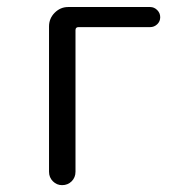

<svg xmlns="http://www.w3.org/2000/svg" viewBox="-20 -540 540 560"><path d="M161.1 0Q145.5 0 134.3 -11.2Q123 -22.5 123 -39.1V-462.9Q123 -486.3 139.6 -502.9Q156.2 -519.5 178.7 -519.5H418Q429.7 -519.5 438.5 -510.7Q447.3 -502 447.3 -489.7Q447.3 -477.5 438.5 -469.2Q429.7 -460.9 418 -460.9H209Q200.2 -460.9 200.2 -452.1V-39.1Q200.2 -22.5 189 -11.2Q177.7 0 161.1 0Z"/></svg>

Font: Rounded Mgen+ 1mn regular
Style: Regular
Weight: 400
Designer: [Source Han Sans]
Ryoko NISHIZUKA  (kana & ideographs); Paul D. Hunt (Latin, Greek & Cyrillic); Wenlong ZHANG  (bopomofo
Version: Version 1.059.20150602